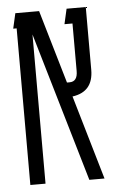

<svg xmlns="http://www.w3.org/2000/svg" viewBox="-47 -634 405 668"><g transform="rotate(-5 155.5 -300.0)"><path d="M32 0V-547H20L32 -600H115L190 -344H199Q227 -344 227 -381V-547H199L211 -600H278V-381Q278 -304 205 -294L291 0H238L85 -521V0Z"/></g></svg>

Font: Karantina Light
Style: Regular
Weight: 300
Designer: Rony Koch
Foundry: Rony Koch
Version: Version 1.000; ttfautohint (v1.8.3)